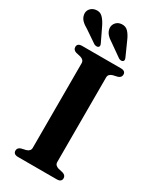

<svg xmlns="http://www.w3.org/2000/svg" viewBox="-228 -979 863 1048"><g transform="rotate(30 204.0 -455.5)"><path d="M281 -83.5Q281 -72.5 287.5 -65.5Q294 -58.5 306 -55L334.5 -48.5Q355.5 -42 355.5 -23Q355.5 -12.5 348.2 -6.2Q341 0 325.5 0H82Q66.5 0 59.2 -6.2Q52 -12.5 52 -23Q52 -42 73 -48.5L101.5 -55Q113.5 -58.5 120 -65.5Q126.5 -72.5 126.5 -83.5V-616.5Q126.5 -627.5 120 -634.5Q113.5 -641.5 101.5 -645L73 -651.5Q52 -658 52 -677Q52 -688 59.2 -694Q66.5 -700 82 -700H325.5Q341 -700 348.2 -694Q355.5 -688 355.5 -677Q355.5 -658 334.5 -651.5L306 -645Q294 -641.5 287.5 -634.5Q281 -627.5 281 -616.5ZM121 -850.5 162 -765Q165.5 -758 166.5 -752Q167.5 -746 162.5 -741Q157.5 -737 150.2 -737.2Q143 -737.5 135.5 -741L59 -793Q35.5 -806 21.8 -820.2Q8 -834.5 5 -854.5Q2 -874.5 14.5 -889.8Q27 -905 48.5 -908Q74 -911.5 90.5 -895.2Q107 -879 121 -850.5ZM279 -850.5 317.5 -764.5Q321 -757 321.5 -751Q322 -745 317 -740.5Q312 -736.5 304.5 -737Q297 -737.5 290.5 -741.5L214.5 -795Q191.5 -809 178.5 -824Q165.5 -839 163 -859Q161.5 -878.5 174.2 -893.8Q187 -909 209 -911Q234.5 -913 250.5 -896.2Q266.5 -879.5 279 -850.5Z"/></g></svg>

Font: Fraunces SemiBold
Style: Regular
Weight: 600
Version: Version 1.000;[b76b70a41]